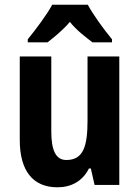

<svg xmlns="http://www.w3.org/2000/svg" viewBox="-20 -786 593 816"><path d="M353 -766H202C181 -726 130 -658 98 -619V-606H182C206 -625 246 -656 277 -693C306 -656 346 -627 373 -606H456V-619C419 -664 377 -722 353 -766ZM487 -546H352V-274C352 -166 335 -106 262 -106C217 -106 198 -147 198 -228V-546H64V-191C64 -60 120 10 224 10C283 10 331 -16 358 -70H366L382 0H487Z"/></svg>

Font: Noto Sans Telugu Condensed
Style: Bold
Weight: 700
Width: 3
Designer: Jelle Bosma - Monotype Design Team
Foundry: Monotype Imaging Inc.
Version: Version 2.005